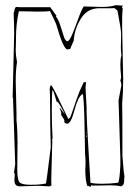

<svg xmlns="http://www.w3.org/2000/svg" viewBox="-20 -718 541 745"><path d="M454 -610 458 -412Q458 -359 454 -316Q455 -301 455 -113Q460 -47 463 -32Q462 -29 462 -19Q462 3 448 5Q435 1 407 1L359 2H346Q336 2 334 1Q332 7 330 7L322 3Q320 3 319 4Q311 -18 311 -58L312 -87Q312 -99 310 -123Q309 -147 308 -227.5Q307 -308 302 -352H299Q283 -343 269 -290.5Q255 -238 241 -238Q233 -238 229 -245L230 -248Q230 -254 223.5 -262.5Q217 -271 217 -273L218 -279Q218 -283 211 -299H213L222 -287Q228 -279 232 -275Q207 -323 202 -323Q201 -323 201 -321Q200 -322 193.5 -344.5Q187 -367 184 -369Q181 -358 181 -293Q181 -228 184 -183Q183 -179 182 -172H183L179 -30V-14Q179 -1 180 1L174 5H170Q140 3 128 3L57 5Q36 5 36 -18L37 -38Q37 -45 36 -47H34L39 -81Q31 -339 30.5 -339Q30 -339 30 -338.5Q30 -338 29 -338L35 -588Q35 -613 33 -667L35 -673Q38 -691 43 -691L59 -690H175L199 -657L197 -654Q207 -642 214.5 -617.5Q222 -593 228 -575.5Q234 -558 241.5 -558Q249 -558 260 -584Q271 -610 283.5 -645Q296 -680 305 -693L374 -691Q409 -691 429 -698L457 -696L453 -690Q453 -689 456 -686Q454 -660 454 -648ZM312 -376 316 -301V-285Q316 -257 323.5 -134Q331 -11 331 -9Q344 -5 377 -5Q410 -5 438 -9Q444 -16 447 -76V-105L440 -329L451 -387Q451 -397 447 -404L450 -419Q447 -448 447 -468Q447 -488 451 -503Q449 -521 449 -532L450 -586Q450 -603 436 -676Q436 -678 423 -687Q421 -686 410 -686H365Q319 -686 294 -646Q269 -606 266 -560Q253 -531 252 -527L250 -528L242 -526Q226 -526 198 -624Q192 -639 174 -675Q164 -673 125 -673L72 -674H53Q42 -624 42 -571V-559L41 -521Q41 -505 46 -477Q41 -447 41 -403L44 -277V-251Q48 -214 48 -167L47 -62Q47 -18 57 -9.5Q67 -1 100.5 -1Q134 -1 158 -6Q160 -8 177 -147L175 -232L174 -352L173 -366Q173 -387 178 -387Q181 -387 195.5 -359Q210 -331 213 -322Q238 -272 245 -256L249 -260V-259Q252 -259 258 -277Q281 -345 288 -362L305 -399H314Q312 -383 312 -376ZM315 -190Q315 -187 317 -185V-189Q317 -192 315 -194ZM315 -205V-196L316 -207Z"/></svg>

Font: Londrina Sketch
Style: Regular
Weight: 400
Designer: Marcelo Magalhaes
Foundry: Marcelo Magalhaes
Version: Version 1.001 2011